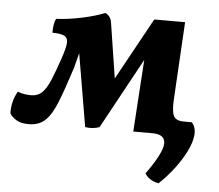

<svg xmlns="http://www.w3.org/2000/svg" viewBox="-60 -522 882 775"><g transform="rotate(5 381.0 -134.0)"><path d="M67 7Q34 7 16 -4.5Q-2 -16 -10 -29Q-12 -48 -6.5 -73Q-1 -98 12 -120Q25 -114 40.5 -112Q56 -110 65 -110Q93 -110 110.5 -127Q128 -144 142.5 -178.5Q157 -213 175 -266Q190 -309 192 -331Q194 -353 179 -361Q164 -369 130 -369Q130 -383 132 -398.5Q134 -414 140 -426Q186 -428 241.5 -439.5Q297 -451 336 -467Q358 -457 362 -432L397 -207L535 -458H660L642 -145Q639 -97 648 -77.5Q657 -58 690 -58H722Q740 -38 737 -7Q734 24 715.5 60.5Q697 97 669.5 133Q642 169 610 199Q571 192 554 164Q618 75 618.5 37.5Q619 0 568 0H490L509 -292L353 -6Q326 4 295 -1L245 -296L229 -234Q201 -147 180 -94Q159 -41 133.5 -17Q108 7 67 7Z"/></g></svg>

Font: Vollkorn
Style: Bold Italic
Weight: 700
Italic angle: -11°
Designer: Friedrich Althausen
Foundry: Friedrich Althausen
Version: Version 5.000; ttfautohint (v1.8.3)